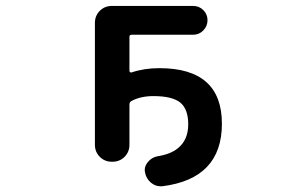

<svg xmlns="http://www.w3.org/2000/svg" viewBox="-20 -567 1040 651"><path d="M471.7 17.6Q470.7 13.7 470.7 9.8Q470.7 -4.9 481.4 -17.6Q494.1 -33.2 513.7 -37.1Q557.6 -43.9 582 -63.5Q618.2 -91.8 618.2 -145.5Q618.2 -196.3 591.8 -218.8Q564.5 -241.2 500 -241.2Q457 -241.2 425.8 -224.6Q418.9 -220.7 418.9 -212.9V-76.2Q418.9 -51.8 402.3 -35.2Q385.7 -18.6 361.3 -18.6H359.4Q335 -18.6 318.4 -35.2Q301.8 -51.8 301.8 -76.2V-489.3Q301.8 -513.7 318.4 -530.3Q335 -546.9 359.4 -546.9H634.8Q655.3 -546.9 669.4 -532.7Q683.6 -518.6 683.6 -498.5Q683.6 -478.5 669.4 -463.9Q655.3 -449.2 634.8 -449.2H426.8Q418.9 -449.2 418.9 -442.4V-326.2Q418.9 -324.2 421.4 -322.3Q423.8 -320.3 425.8 -321.3Q468.8 -335.9 520.5 -335.9Q732.4 -335.9 732.4 -147.5Q732.4 39.1 530.3 64.5Q527.3 64.5 523.4 64.5Q506.8 64.5 492.2 52.7Q475.6 39.1 471.7 17.6Z"/></svg>

Font: Rounded Mgen+ 1mn medium
Style: Regular
Weight: 500
Designer: [Source Han Sans]
Ryoko NISHIZUKA  (kana & ideographs); Paul D. Hunt (Latin, Greek & Cyrillic); Wenlong ZHANG  (bopomofo
Version: Version 1.059.20150602